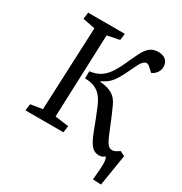

<svg xmlns="http://www.w3.org/2000/svg" viewBox="-197 -853 1100 1159"><g transform="rotate(30 353.5 -273.5)"><path d="M269 -397Q308 -402 336.5 -418Q365 -434 388.5 -466.5Q412 -499 436 -552Q457 -599 474.5 -634Q492 -669 514.5 -688Q537 -707 573 -707Q606 -707 625 -690Q644 -673 644 -643Q644 -621 631 -602.5Q618 -584 597 -575L564 -605Q555 -613 544 -613Q530 -613 516 -595Q502 -577 479 -525Q458 -480 440.5 -452Q423 -424 403.5 -407.5Q384 -391 358 -379V-375Q412 -371 444 -351.5Q476 -332 493 -293Q513 -250 530.5 -207.5Q548 -165 564 -126Q582 -83 595 -68Q608 -53 627 -53Q644 -53 674 -75L707 -58L672 160L614 157Q620 101 621.5 70.5Q623 40 621 24Q619 8 612 -2Q596 14 571 14Q540 14 518 -11.5Q496 -37 473 -99Q459 -137 444 -174.5Q429 -212 416 -243Q393 -298 358 -322.5Q323 -347 268 -347ZM166 -637 80 -654 86 -700H342L336 -654L251 -637L229 -59L324 -46L318 0H53L59 -46L141 -59Z"/></g></svg>

Font: Literata 12pt
Style: Italic
Weight: 400
Italic angle: -2°
Designer: Latin by Veronika Burian and Jose Scaglione. Greek by Irene Vlachou. Cyrillic by Vera Evstafieva
Foundry: TypeTogether
Version: Version 3.002